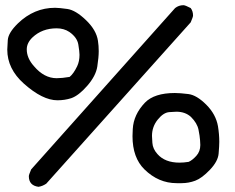

<svg xmlns="http://www.w3.org/2000/svg" viewBox="-20 -709 906 739"><path d="M128 10Q91 5 91 -31Q91 -36 100 -57L654 -678Q668 -689 686 -689Q693 -689 714 -678Q723 -666 723 -649Q723 -644 714 -623L158 -2Q143 8 128 10ZM679 -4H660Q590 -4 536 -57Q490 -102 490 -185L491 -212Q494 -268 538 -314Q574 -351 653 -351Q673 -351 705 -347Q737 -343 774 -306Q811 -269 819 -223Q824 -192 824 -163Q824 -148 821.5 -118Q819 -88 788 -55.5Q757 -23 731.5 -13.5Q706 -4 679 -4ZM671 -83Q687 -83 706 -86Q720 -92 735.5 -109Q751 -126 751 -151Q751 -154 750 -169.5Q749 -185 744 -210Q739 -235 715 -259Q693 -279 659 -279Q655 -279 632 -277.5Q609 -276 587 -248.5Q565 -221 565 -186Q565 -182 566.5 -159Q568 -136 586 -116Q615 -83 671 -83ZM201 -323Q144 -323 72 -387Q8 -444 8 -518Q8 -527 10 -555Q12 -583 49 -619Q111 -679 192 -679Q207 -679 239 -674.5Q271 -670 311 -631.5Q351 -593 357 -552Q360 -533 360 -512Q360 -489 354.5 -453Q349 -417 316 -379Q283 -341 254 -331Q229 -323 201 -323ZM198 -408Q219 -408 248 -413Q263 -425 277 -454Q286 -473 286 -498Q286 -510 281.5 -537.5Q277 -565 247 -586Q226 -600 198 -600Q142 -600 105 -565Q83 -544 83 -519Q83 -485 111 -454Q150 -408 198 -408Z"/></svg>

Font: Xiaolai SC
Style: Regular
Weight: 400
Designer: Nozomi Seto 瀬戸のぞみ
Version: Version 3.11;December 4, 2020;FontCreator 13.0.0.2613 64-bit